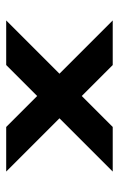

<svg xmlns="http://www.w3.org/2000/svg" viewBox="98 -660 384 620"><g transform="rotate(90 290.0 -350.0)"><path d="M390 -522 290 -422 190 -522H46L218 -350L46 -178H190L290 -278L390 -178H534L362 -350L534 -522Z"/></g></svg>

Font: Audiowide
Style: Regular
Weight: 400
Designer: Astigmatic (AOETI)
Foundry: Astigmatic (AOETI)
Version: Version 1.002